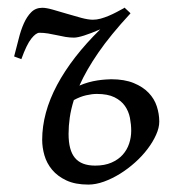

<svg xmlns="http://www.w3.org/2000/svg" viewBox="-20 -478 484 518"><path d="M94.2 -457Q105 -457 122.8 -451.9Q140.6 -446.8 160.4 -440.9Q180.2 -435.1 199 -429.9Q217.8 -424.8 230.5 -424.8Q240.7 -424.8 251.5 -427.7Q262.2 -430.7 273.2 -435.3Q284.2 -439.9 294.4 -445.3Q304.7 -450.7 314.5 -456.1L315.9 -457.5L332 -442.4L331.5 -441.9H332L331.1 -440.9Q277.8 -383.3 245.1 -335.7Q212.4 -288.1 194.3 -247.1Q206.5 -252.4 219 -255.9Q231.4 -259.3 242.7 -261Q253.9 -262.7 263.7 -263.4Q273.4 -264.2 279.8 -264.2Q315.9 -264.2 340.8 -253.9Q365.7 -243.7 381.1 -227.5Q396.5 -211.4 403.1 -190.9Q409.7 -170.4 409.7 -149.9Q409.7 -133.3 401.1 -114.3Q392.6 -95.2 378.2 -76.2Q363.8 -57.1 344.5 -39.8Q325.2 -22.5 304 -9.3Q282.7 3.9 260.5 12Q238.3 20 218.3 20Q183.1 20 159.2 8.8Q135.3 -2.4 120.6 -20Q106 -37.6 99.9 -58.8Q93.8 -80.1 93.8 -100.6Q93.8 -173.3 134 -248.8Q174.3 -324.2 250.5 -398.9Q224.6 -387.7 206.8 -382.1Q189 -376.5 179.7 -376.5Q168.5 -376.5 156.7 -378.4Q145 -380.4 133.3 -383.1Q121.6 -385.7 109.6 -387.7Q97.7 -389.6 86.4 -389.6Q77.1 -389.6 64.5 -373.8Q51.8 -357.9 37.6 -318.4L18.1 -325.7Q24.4 -349.1 30.3 -372.8Q36.1 -396.5 44.4 -415Q52.7 -433.6 64.5 -445.3Q76.2 -457 94.2 -457ZM241.2 -224.6Q228 -224.6 212.2 -220.9Q196.3 -217.3 179.2 -208Q171.4 -183.1 168.2 -160.6Q165 -138.2 165 -116.7Q165 -72.3 182.4 -51.8Q199.7 -31.2 236.8 -31.2Q262.2 -31.2 280.8 -39.3Q299.3 -47.4 311 -60.5Q322.8 -73.7 328.4 -90.6Q334 -107.4 334 -125Q334 -142.1 330.6 -159.9Q327.1 -177.7 317.1 -192.1Q307.1 -206.5 288.8 -215.6Q270.5 -224.6 241.2 -224.6Z"/></svg>

Font: Gentium Plus Cyr
Style: Italic
Weight: 400
Italic angle: -8°
Designer: J. Victor Gaultney, Annie Olsen, Iska Routamaa, Becca Hirsbrunner
Foundry: SIL International
Version: Version 5.000